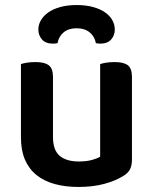

<svg xmlns="http://www.w3.org/2000/svg" viewBox="-20 -726 606 761"><path d="M503 -93Q503 -70 495 -54.5Q487 -39 466 -27Q437 -9 392.5 3Q348 15 291 15Q239 15 197 3.5Q155 -8 125 -32Q95 -56 79 -93Q63 -130 63 -181V-472Q71 -475 86.5 -477.5Q102 -480 121 -480Q156 -480 173 -467.5Q190 -455 190 -421V-183Q190 -131 216.5 -108.5Q243 -86 292 -86Q323 -86 344.5 -92Q366 -98 377 -105V-472Q385 -475 400.5 -477.5Q416 -480 434 -480Q470 -480 486.5 -467.5Q503 -455 503 -421ZM208 -555Q203 -554 199 -553.5Q195 -553 190 -553Q161 -553 146.5 -569.5Q132 -586 132 -609Q132 -628 142 -645.5Q152 -663 171 -676.5Q190 -690 218.5 -698Q247 -706 284 -706Q321 -706 349.5 -698Q378 -690 397 -676.5Q416 -663 425.5 -645.5Q435 -628 435 -609Q435 -586 420.5 -569.5Q406 -553 377 -553Q370 -553 360 -555Q355 -582 335 -598Q315 -614 284 -614Q252 -614 232.5 -598Q213 -582 208 -555Z"/></svg>

Font: Baloo 2 Latin SemiBold
Style: Regular
Weight: 400
Designer: Sarang Kulkarni and Ek Type
Foundry: Ek Type
Version: Version 1.001